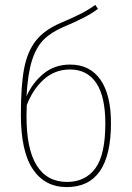

<svg xmlns="http://www.w3.org/2000/svg" viewBox="-20 -752 537 782"><path d="M432 -251Q432 10 252 10Q163 10 114 -62.5Q65 -135 65 -285Q65 -402 78 -471.5Q91 -541 125.5 -585.5Q160 -630 228 -659Q280 -681 311 -697Q342 -713 368 -732L379 -716Q337 -683 238 -642Q187 -620 157 -589.5Q127 -559 110 -505Q93 -451 88 -360Q113 -416 158 -452.5Q203 -489 266 -489Q346 -489 389 -427.5Q432 -366 432 -251ZM409 -249Q409 -359 372 -414Q335 -469 265 -469Q204 -469 159 -429Q114 -389 89 -324L88 -283Q87 -147 129 -79Q171 -11 253 -11Q327 -11 368 -66Q409 -121 409 -249Z"/></svg>

Font: Fira Sans Condensed Thin
Style: Regular
Weight: 250
Width: 3
Designer: Carrois Corporate & Edenspiekermann AG
Foundry: Carrois Corporate GbR & Edenspiekermann AG
Version: Version 4.203